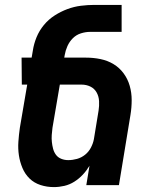

<svg xmlns="http://www.w3.org/2000/svg" viewBox="-20 -755 640 783"><path d="M200 8Q171 8 145 -0.5Q119 -9 100.5 -27Q82 -45 71.5 -70Q61 -95 57 -122Q53 -149 55 -177.5Q57 -206 61 -234L91 -410H69L68 -520H109L114 -549Q118 -576 129 -603Q140 -630 159 -653Q178 -676 203 -692Q228 -708 255 -718Q282 -728 310 -731.5Q338 -735 365 -735H476V-625H347Q329 -625 310 -619Q291 -613 277 -599Q263 -585 255 -567Q247 -549 244 -531L242 -520H330Q361 -520 390 -514Q419 -508 443 -493.5Q467 -479 484 -456Q501 -433 509 -405Q517 -377 517 -346.5Q517 -316 512 -286L465 0H332L345 -79Q333 -59 317.5 -42.5Q302 -26 283 -14Q264 -2 242.5 3Q221 8 200 8ZM258 -102Q276 -102 294 -107Q312 -112 327 -124Q342 -136 351 -153.5Q360 -171 363 -188L382 -304Q385 -323 384 -342.5Q383 -362 374 -378Q365 -394 348.5 -402Q332 -410 312 -410H224L194 -234Q192 -219 191 -204.5Q190 -190 191.5 -176Q193 -162 196.5 -148.5Q200 -135 208 -124Q216 -113 229.5 -107.5Q243 -102 258 -102Z"/></svg>

Font: Iosevka Extrabold Extended
Style: Italic
Weight: 800
Width: 7
Italic angle: -9°
Monospace: yes
Designer: Belleve Invis
Foundry: Belleve Invis
Version: Version 32.5.0; ttfautohint (v1.8.4)